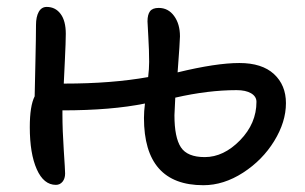

<svg xmlns="http://www.w3.org/2000/svg" viewBox="-20 -528 890 560"><path d="M143.1 11.2Q107.4 11.2 87.2 -34.4Q66.9 -80.1 66.9 -157.2Q66.9 -219.2 81.1 -247.1Q81.5 -273.9 83.3 -347.9Q85 -421.9 85 -455.1Q85 -479 93 -493.4Q101.1 -507.8 116.2 -507.8Q141.6 -507.8 156.7 -487.5Q171.9 -467.3 171.9 -429.2Q171.9 -407.2 169.2 -351.6Q166.5 -295.9 166 -284.2H168Q305.7 -284.2 412.1 -303.2Q415 -327.1 415 -347.2Q415 -380.9 412.6 -420.7Q410.2 -460.4 410.2 -465.8Q410.2 -485.4 417.5 -495.1Q424.8 -504.9 442.9 -504.9Q470.7 -504.9 487.8 -481.4Q504.9 -458 504.9 -421.9Q504.9 -408.2 498 -316.9Q610.4 -344.2 678.2 -344.2Q744.1 -344.2 779.1 -312Q814 -279.8 814 -227.1Q814 -172.4 779.8 -116.7Q745.6 -61 689 -24.4Q632.3 12.2 573.2 12.2Q399.9 12.2 399.9 -184.1Q399.9 -203.1 402.8 -226.1Q304.7 -206.1 162.1 -206.1V-193.8Q162.1 -148.9 166 -90.1Q169.9 -31.2 169.9 -22Q169.9 -7.3 162.4 2Q154.8 11.2 143.1 11.2ZM488.8 -191.9Q488.8 -127 507.6 -98.4Q526.4 -69.8 577.1 -69.8Q632.3 -69.8 680.2 -118.9Q728 -168 728 -231Q728 -246.6 712.4 -255.9Q696.8 -265.1 669.9 -265.1Q586.9 -265.1 491.2 -243.2Q488.8 -195.8 488.8 -191.9Z"/></svg>

Font: Shantell Sans Normal
Style: Regular
Weight: 400
Designer: Stephen Nixon, Anya Danilova, Shantell Martin
Foundry: Arrow Type
Version: Version 1.006;[559af2be0]